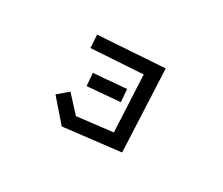

<svg xmlns="http://www.w3.org/2000/svg" viewBox="-97 -765 1195 1029"><g transform="rotate(30 500.0 -250.0)"><path d="M236 -108 298 -161 389 -62 609 -88 592 -437 274 -417 269 -497 678 -524 701 -17 351 24ZM352 -308 554 -325 560 -247 358 -230Z"/></g></svg>

Font: Stick
Style: Regular
Weight: 400
Designer: Fontworks Inc.
Foundry: Fontworks Inc.
Version: Version 1.100